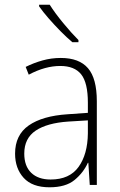

<svg xmlns="http://www.w3.org/2000/svg" viewBox="-20 -851 508 815"><path d="M238 -605Q316 -605 353.5 -561.5Q391 -518 391 -421V-66H361L355 -160H353Q334 -118 296.5 -87Q259 -56 190 -56Q117 -56 80.5 -96Q44 -136 44 -199Q44 -278 102 -318.5Q160 -359 267 -366L353 -372V-415Q353 -500 324.5 -535.5Q296 -571 236 -571Q204 -571 171 -562Q138 -553 102 -534L89 -567Q123 -584 160.5 -594.5Q198 -605 238 -605ZM270 -335Q180 -329 131.5 -296.5Q83 -264 83 -199Q83 -146 112.5 -117.5Q142 -89 195 -89Q275 -89 313.5 -142.5Q352 -196 353 -285V-340ZM191 -831Q213 -796 248 -753.5Q283 -711 313 -681V-672H287Q263 -692 236.5 -719Q210 -746 186 -773.5Q162 -801 146 -824V-831Z"/></svg>

Font: Noto Sans Malayalam UI SemiCondensed ExtraLight
Style: Regular
Weight: 200
Width: 4
Designer: Jelle Bosma - Monotype Design Team
Foundry: Monotype Imaging Inc.
Version: Version 2.104; ttfautohint (v1.8.4.7-5d5b)